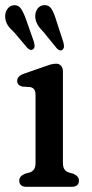

<svg xmlns="http://www.w3.org/2000/svg" viewBox="-31 -723 357 743"><path d="M212.5 -446.5V-93.5Q212.5 -76 218.5 -67.5Q224.5 -59 235.5 -55.5L253 -50.5Q274.5 -41 274.5 -24.5Q274.5 0 245.5 0H72.5Q43.5 0 43.5 -24.5Q43.5 -41 65 -50.5L83.5 -55.5Q94.5 -59 100.5 -67.5Q106.5 -76 106.5 -93.5V-354Q106.5 -370.5 101.2 -377.2Q96 -384 86 -386L55 -388Q35.5 -393.5 35.5 -410Q35.5 -428.5 61 -437.5L141 -465.5Q154.5 -470.5 165 -473.5Q175.5 -476.5 187 -476.5Q198 -476.5 205.2 -468.5Q212.5 -460.5 212.5 -446.5ZM187.2 -642.5 213.9 -560.5Q216.4 -551.5 216.6 -544Q216.8 -536.5 211.9 -531.5Q201.8 -522.5 189.2 -535.5L137 -599.5Q122.4 -614 114.5 -627.5Q106.6 -641 105.4 -657.5Q104.6 -675.5 113.9 -688.8Q123.2 -702 139 -703Q158.4 -704.5 168.8 -687.5Q179.1 -670.5 187.2 -642.5ZM71 -644.5 99.7 -562.5Q102.1 -554 102.8 -546.5Q103.4 -539 98.5 -534Q89.2 -524.5 75.8 -536.5L22.8 -599Q7.8 -612 -0.7 -625Q-9.2 -638 -10.8 -654.5Q-12.5 -672.5 -3.6 -686.5Q5.4 -700.5 20.3 -702.5Q39.8 -705 50.7 -688.5Q61.6 -672 71 -644.5Z"/></svg>

Font: Fraunces 9pt SuperSoft
Style: Regular
Weight: 400
Version: Version 1.000;[b76b70a41]